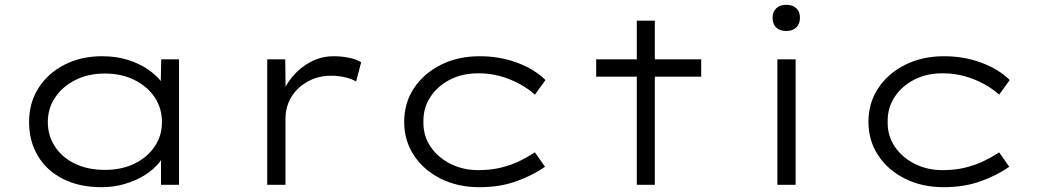

<svg xmlns="http://www.w3.org/2000/svg" viewBox="-20 -769 4328 799"><path d="M403 10Q310 10 242 -24.5Q174 -59 137.5 -120.5Q101 -182 101 -261Q101 -341 140 -402.5Q179 -464 248 -499.5Q317 -535 405 -535Q462 -535 509.5 -520.5Q557 -506 593 -482Q629 -458 650.5 -430Q672 -402 675 -374L648 -378L651 -522H725V0H650V-144L670 -153Q667 -123 644 -94Q621 -65 584.5 -41.5Q548 -18 501 -4Q454 10 403 10ZM417 -62Q486 -62 539.5 -88Q593 -114 623.5 -159Q654 -204 654 -261Q654 -318 624 -363.5Q594 -409 540 -436Q486 -463 417 -463Q347 -463 293.5 -436Q240 -409 209.5 -363.5Q179 -318 179 -261Q179 -205 208.5 -159.5Q238 -114 291.5 -88Q345 -62 417 -62Z M1092 0V-522H1167L1169 -362H1149Q1165 -412 1197.5 -450.5Q1230 -489 1274 -512Q1318 -535 1369 -535Q1402 -535 1433 -528.5Q1464 -522 1483 -510L1462 -430Q1441 -442 1413 -448Q1385 -454 1360 -454Q1314 -454 1278.5 -438.5Q1243 -423 1218 -398Q1193 -373 1180.5 -341.5Q1168 -310 1168 -277V0Z M1975 10Q1885 10 1814 -25.5Q1743 -61 1702.5 -122.5Q1662 -184 1662 -262Q1662 -341 1703 -402.5Q1744 -464 1815 -499.5Q1886 -535 1976 -535Q2059 -535 2131 -508.5Q2203 -482 2250 -436L2206 -375Q2180 -399 2142.5 -419.5Q2105 -440 2062 -452Q2019 -464 1971 -464Q1904 -464 1852.5 -437.5Q1801 -411 1771 -365.5Q1741 -320 1742 -262Q1741 -203 1772.5 -157.5Q1804 -112 1856 -86.5Q1908 -61 1970 -61Q2024 -61 2067 -72Q2110 -83 2144.5 -100Q2179 -117 2206 -135L2248 -75Q2197 -39 2128.5 -14.5Q2060 10 1975 10Z M2630 0V-683H2705V0ZM2461 -450V-522H2898V-450Z M3215 0V-522H3291V0ZM3252 -640Q3225 -640 3210 -654.5Q3195 -669 3195 -695Q3195 -719 3210 -734Q3225 -749 3252 -749Q3279 -749 3294 -734.5Q3309 -720 3309 -695Q3309 -670 3294 -655Q3279 -640 3252 -640Z M3907 10Q3817 10 3746 -25.5Q3675 -61 3634.5 -122.5Q3594 -184 3594 -262Q3594 -341 3635 -402.5Q3676 -464 3747 -499.5Q3818 -535 3908 -535Q3991 -535 4063 -508.5Q4135 -482 4182 -436L4138 -375Q4112 -399 4074.5 -419.5Q4037 -440 3994 -452Q3951 -464 3903 -464Q3836 -464 3784.5 -437.5Q3733 -411 3703 -365.5Q3673 -320 3674 -262Q3673 -203 3704.5 -157.5Q3736 -112 3788 -86.5Q3840 -61 3902 -61Q3956 -61 3999 -72Q4042 -83 4076.5 -100Q4111 -117 4138 -135L4180 -75Q4129 -39 4060.5 -14.5Q3992 10 3907 10Z"/></svg>

Font: Lexend Tera Light
Style: Regular
Weight: 300
Designer: Bonnie Shaver-Troup, Thomas Jockin
Foundry: Lexend
Version: Version 1.007